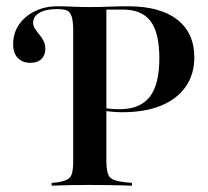

<svg xmlns="http://www.w3.org/2000/svg" viewBox="-20 -591 661 611"><path d="M212.9 -201.6V-492.7Q212.9 -521.8 208.5 -537.1Q204 -552.4 193.5 -557.3Q183.1 -562.1 162.1 -562.1Q125.8 -562.1 105.6 -550.4Q85.5 -538.7 85.5 -519.4Q85.5 -508.1 91.5 -499.2Q97.6 -490.3 105.2 -481Q112.9 -471.8 118.5 -460.9Q124.2 -450 124.2 -434.7Q124.2 -415.3 111.7 -403.2Q99.2 -391.1 76.6 -391.1Q50.8 -391.1 36.3 -406.9Q21.8 -422.6 21.8 -450Q21.8 -485.5 40.3 -512.5Q58.9 -539.5 90.7 -555.2Q122.6 -571 162.1 -571Q184.7 -571 209.7 -569.8Q234.7 -568.5 266.9 -568.5H266.1Q296.8 -568.5 327 -569.8Q357.3 -571 387.9 -571Q489.5 -571 544 -528.6Q598.4 -486.3 598.4 -408.1Q598.4 -354.8 571 -315.3Q543.5 -275.8 492.3 -254.8Q441.1 -233.9 370.2 -233.9Q354 -233.9 339.9 -235.1Q325.8 -236.3 313.3 -238.3Q300.8 -240.3 289.5 -242.7V-251.6Q305.6 -247.6 323 -245.6Q340.3 -243.5 361.3 -243.5Q425.8 -243.5 456.5 -282.7Q487.1 -321.8 487.1 -405.6Q487.1 -486.3 459.3 -523.4Q431.5 -560.5 371.8 -560.5H318.5V-201.6ZM255.6 -2.4Q232.3 -2.4 210.9 -2Q189.5 -1.6 173 -1.2Q156.5 -0.8 144.4 0V-8.9L160.5 -10.5Q182.3 -13.7 193.5 -19.4Q204.8 -25 208.9 -38.7Q212.9 -52.4 212.9 -78.2V-201.6H318.5V-78.2Q318.5 -40.3 329 -27.8Q339.5 -15.3 375.8 -11.3L400 -8.9V0Q387.1 -0.8 367.3 -1.2Q347.6 -1.6 323.8 -2Q300 -2.4 273.4 -2.4H266.1Z"/></svg>

Font: Playfair 144pt SemiCondensed SemiBold
Style: Regular
Weight: 600
Width: 4
Designer: Claus Eggers Sørensen
Foundry: Claus Eggers Sørensen
Version: Version 2.203